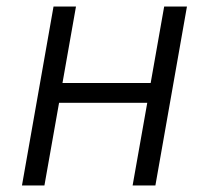

<svg xmlns="http://www.w3.org/2000/svg" viewBox="-20 -570 640 590"><path d="M144.5 -550H213.5L172 -315H443L484.5 -550H554.5L457.5 0H387.5L432.5 -254H161.5L116.5 0H47.5Z"/></svg>

Font: JuliaMono Light
Style: Italic
Weight: 300
Italic angle: -9°
Monospace: yes
Designer: cormullion
Foundry: corm
Version: Version 0.054; ttfautohint (v1.8.4)